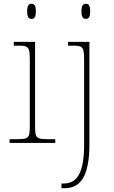

<svg xmlns="http://www.w3.org/2000/svg" viewBox="-20 -758 604 1018"><path d="M147 -658C162 -658 170 -666 170 -698C170 -729 162 -738 147 -738C133 -738 124 -729 124 -698C124 -666 133 -658 147 -658ZM435 -658C450 -658 458 -666 458 -698C458 -729 450 -738 435 -738C421 -738 412 -729 412 -698C412 -666 421 -658 435 -658ZM31 0H273V-20H243C170 -20 166 -24 166 -94V-536H53V-516H71C131 -516 138 -512 138 -438V-94C138 -24 134 -20 61 -20H31ZM306 240H322C400 240 454 187 454 8V-536H341V-516H359C419 -516 426 -512 426 -438V8C426 165 385 215 317 215H306Z"/></svg>

Font: Noto Serif Malayalam Thin
Style: Regular
Weight: 100
Designer: Indian type Foundry, Jelle Bosma, Monotype Design Team
Foundry: Monotype Imaging Inc.
Version: Version 2.104